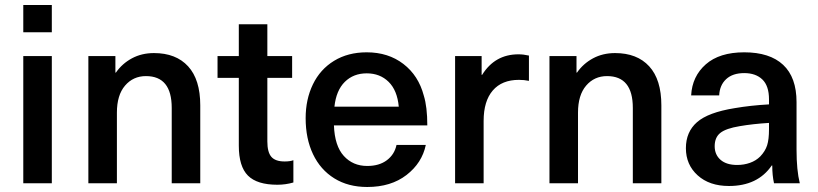

<svg xmlns="http://www.w3.org/2000/svg" viewBox="-20 -732 3269 767"><path d="M73 0V-508H187V0ZM73 -603V-712H187V-603Z M780 -311V0H666V-301Q666 -428 563 -428Q512 -428 479.5 -390Q447 -352 447 -282V0H333V-508H441V-442H443Q468 -478 507 -499Q546 -520 595 -520Q683 -520 731.5 -467Q780 -414 780 -311Z M1152 -92V-3Q1121 6 1088 6Q1007 6 970.5 -30.5Q934 -67 934 -150V-421H849V-508H934V-635H1048V-508H1147V-421H1048V-167Q1048 -124 1064 -105.5Q1080 -87 1117 -87Q1139 -87 1152 -92Z M1564 -153H1681Q1666 -81 1604 -33Q1542 15 1447 15Q1371 15 1315.5 -19.5Q1260 -54 1230.5 -116Q1201 -178 1201 -260Q1201 -335 1230 -395Q1259 -455 1314.5 -489Q1370 -523 1445 -523Q1531 -523 1591.5 -476.5Q1652 -430 1673 -350Q1687 -305 1687 -231H1314Q1317 -149 1353.5 -109Q1390 -69 1447 -69Q1495 -69 1525.5 -92Q1556 -115 1564 -153ZM1316 -306H1573Q1567 -371 1532.5 -405Q1498 -439 1445 -439Q1392 -439 1357.5 -405Q1323 -371 1316 -306Z M2093 -510V-409Q2074 -413 2053 -413Q1985 -413 1948.5 -370.5Q1912 -328 1912 -249V0H1798V-508H1904V-433H1906Q1957 -515 2051 -515Q2071 -515 2093 -510Z M2622 -311V0H2508V-301Q2508 -428 2405 -428Q2354 -428 2321.5 -390Q2289 -352 2289 -282V0H2175V-508H2283V-442H2285Q2310 -478 2349 -499Q2388 -520 2437 -520Q2525 -520 2573.5 -467Q2622 -414 2622 -311Z M3162 -324V-134Q3162 -52 3175 0H3072Q3065 -31 3065 -71H3063Q3007 11 2892 11Q2814 11 2767 -31.5Q2720 -74 2720 -140Q2720 -205 2764.5 -244Q2809 -283 2915 -300Q2979 -311 3052 -315V-335Q3052 -389 3025.5 -414.5Q2999 -440 2953 -440Q2907 -440 2881 -416Q2855 -392 2853 -351H2741Q2745 -427 2799.5 -475Q2854 -523 2953 -523Q3055 -523 3108.5 -473Q3162 -423 3162 -324ZM2935 -228Q2880 -219 2857.5 -201Q2835 -183 2835 -148Q2835 -114 2858.5 -93.5Q2882 -73 2925 -73Q2952 -73 2976 -81.5Q3000 -90 3017 -107Q3037 -128 3044.5 -151.5Q3052 -175 3052 -216V-241Q2987 -237 2935 -228Z"/></svg>

Font: CST
Style: Medium
Weight: 500
Version: Version 1.00